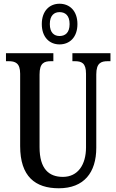

<svg xmlns="http://www.w3.org/2000/svg" viewBox="-20 -999 624 1029"><path d="M299 -761C353 -761 395 -799 395 -870C395 -941 353 -979 299 -979C246 -979 204 -941 204 -870C204 -799 246 -761 299 -761ZM299 -806C271 -806 247 -823 247 -870C247 -917 271 -934 299 -934C329 -934 353 -917 353 -870C353 -823 329 -806 299 -806ZM295 10C430 10 496 -74 496 -207V-600C496 -662 522 -671 558 -671H572V-714H368V-671H380C417 -671 441 -662 441 -604V-209C441 -117 398 -51 317 -51C242 -51 192 -94 192 -210V-600C192 -662 217 -671 254 -671H266V-714H12V-671H26C61 -671 88 -662 88 -604V-216C88 -53 169 10 295 10Z"/></svg>

Font: Noto Serif Armenian ExtraCondensed Medium
Style: Regular
Weight: 500
Width: 2
Designer: Monotype Design Team
Foundry: Monotype Imaging Inc.
Version: Version 2.008